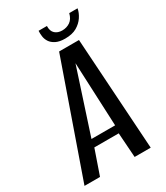

<svg xmlns="http://www.w3.org/2000/svg" viewBox="-205 -799 762 879"><g transform="rotate(-30 175.5 -360.0)"><path d="M-25 0 182 -591H287L325 0H240L231 -130H102L57 0ZM110 -170H235L220 -507ZM236 -628Q206 -628 187.5 -637.5Q169 -647 160 -661Q151 -675 149 -691Q147 -707 148 -720H192Q191 -693 205.5 -680Q220 -667 243 -667Q267 -667 285 -679.5Q303 -692 310 -720H354Q350 -698 336 -677Q322 -656 298 -642Q274 -628 236 -628Z"/></g></svg>

Font: Alumni Sans Medium
Style: Italic
Weight: 500
Italic angle: -8°
Designer: Robert E. Leuschke
Foundry: Robert E. Leuschke
Version: Version 1.016